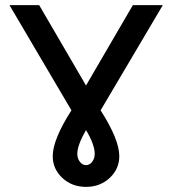

<svg xmlns="http://www.w3.org/2000/svg" viewBox="-20 -720 672 750"><path d="M17 -700H133L316 -386L499 -700H616L373 -289Q446 -175 446 -110Q446 -60 408.5 -25Q371 10 316 10Q261 10 223.5 -25Q186 -60 186 -110Q186 -175 259 -289ZM282 -119Q282 -101 292 -88Q302 -75 316 -75Q330 -75 340 -88Q350 -101 350 -119Q350 -155 316 -212Q282 -153 282 -119Z"/></svg>

Font: LT Superior Semi-bold
Style: Regular
Weight: 600
Designer: Daniel Lyons
Foundry: LyonsType
Version: Version 1.0